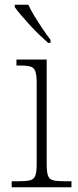

<svg xmlns="http://www.w3.org/2000/svg" viewBox="-20 -786 328 806"><path d="M29 0V-25H56Q89 -25 105.5 -29Q122 -33 128 -48Q134 -63 134 -97V-439Q134 -472 128 -487.5Q122 -503 106.5 -507Q91 -511 64 -511H49V-536H176V-98Q176 -64 181.5 -48.5Q187 -33 204 -29Q221 -25 255 -25H280V0ZM182 -606Q166 -620 145.5 -639.5Q125 -659 105 -681Q85 -703 68 -723Q51 -743 42 -756V-766H99Q109 -744 125.5 -717Q142 -690 159.5 -664Q177 -638 192 -619V-606Z"/></svg>

Font: Noto Serif Hentaigana ExtraLight
Style: Regular
Weight: 200
Designer: Kazuhiro Yamada
Foundry: nipponia
Version: Version 1.000